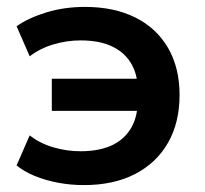

<svg xmlns="http://www.w3.org/2000/svg" viewBox="-20 -526 594 556"><path d="M223 10Q184 10 147.5 3Q111 -4 80.5 -16.5Q50 -29 28 -47L66 -134Q95 -111 134 -99.5Q173 -88 213 -88Q263 -88 299 -103Q335 -118 356 -149.5Q377 -181 379 -228L388 -205H130V-298H388L379 -276Q376 -318 356.5 -347.5Q337 -377 301.5 -393Q266 -409 213 -409Q174 -409 135 -397.5Q96 -386 66 -363L28 -450Q62 -474 114 -490Q166 -506 226 -506Q310 -506 371.5 -475.5Q433 -445 466.5 -387.5Q500 -330 500 -251Q500 -171 466.5 -112.5Q433 -54 371 -22Q309 10 223 10Z"/></svg>

Font: Nunito Sans 9pt
Style: Bold
Weight: 700
Version: Version 3.101;gftools[0.9.27]